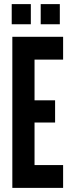

<svg xmlns="http://www.w3.org/2000/svg" viewBox="-20 -914 367 934"><path d="M40 0V-735H287V-624H148V-426H248V-318H148V-111H287V0ZM178 -796V-894H271V-796ZM37 -796V-894H130V-796Z"/></svg>

Font: League Gothic
Style: Regular
Weight: 400
Designer: The League of Moveable Type
Version: Version 2.001